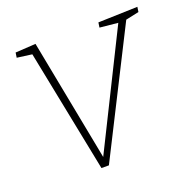

<svg xmlns="http://www.w3.org/2000/svg" viewBox="-100 -626 727 728"><g transform="rotate(-20 263.5 -262.0)"><path d="M190 2 90 -499 98 -492 31 -501 34 -521 116 -526 212 -28H207L441 -499L445 -493L365 -501L368 -521L527 -526L524 -506L459 -492L473 -499L220 2Z"/></g></svg>

Font: Bitter Thin ExtraLight
Style: Italic
Weight: 250
Italic angle: -9°
Version: Version 2.002